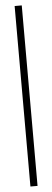

<svg xmlns="http://www.w3.org/2000/svg" viewBox="-59 -762 250 919"><g transform="rotate(-5 66.0 -302.5)"><path d="M48.8 130.9V-736.3H83V130.9Z"/></g></svg>

Font: Post No Bills Colombo Light
Style: Regular
Weight: 300
Designer: Kosala Senevirathne, Siva Puranthara, Lasantha Premarathna, Tharique Azeez
Foundry: Mooniak
Version: Version 1.220 ; ttfautohint (v1.6)